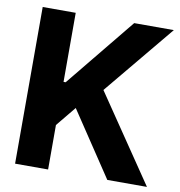

<svg xmlns="http://www.w3.org/2000/svg" viewBox="-81 -803 822 878"><g transform="rotate(10 329.5 -364.0)"><path d="M46.9 0V-727.5H200.2V-406.7H210L471.7 -727.5H655.8L386.2 -401.9L659.2 0H475.1L275.9 -298.8L200.2 -206.5V0Z"/></g></svg>

Font: Inter Tight
Style: Bold
Weight: 700
Designer: Rasmus Andersson
Foundry: rsms
Version: Version 3.004; ttfautohint (v1.8.4.7-5d5b)